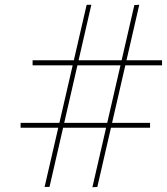

<svg xmlns="http://www.w3.org/2000/svg" viewBox="-20 -775 696 801"><path d="M365.5 6 540.5 -754 561 -755 386 5ZM66 -242V-262.5H606V-242ZM166 5 341.5 -755H361L186.5 5ZM116 -502.5V-523.5H656V-502.5Z"/></svg>

Font: Bodoni Moda 11pt
Style: Bold Italic
Weight: 700
Italic angle: -13°
Designer: Owen Earl
Foundry: indestructible type
Version: Version 2.004